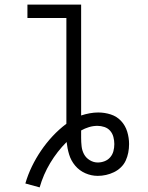

<svg xmlns="http://www.w3.org/2000/svg" viewBox="-20 -755 640 833"><path d="M152 58 90 41Q101 3 118.5 -33Q136 -69 158.5 -102Q181 -135 208.5 -164.5Q236 -194 268 -218V-677H99V-735H332V-254Q350 -260 369 -263.5Q388 -267 406 -267Q434 -267 460.5 -258.5Q487 -250 505.5 -230Q524 -210 532 -183.5Q540 -157 540 -130Q540 -111 536.5 -93Q533 -75 525.5 -58.5Q518 -42 504.5 -29Q491 -16 474.5 -8Q458 0 440 4Q422 8 404 8Q376 8 350 -3.5Q324 -15 306 -36.5Q288 -58 280 -84.5Q272 -111 269 -139Q228 -98 198 -48Q168 2 152 58ZM404 -50Q419 -50 433.5 -55.5Q448 -61 458 -72.5Q468 -84 472 -99Q476 -114 476 -130Q476 -145 472 -160.5Q468 -176 458 -187.5Q448 -199 433 -204Q418 -209 403 -209Q384 -209 366 -203.5Q348 -198 332 -189Q332 -181 332 -173Q332 -165 332 -157Q332 -139 334 -120.5Q336 -102 344.5 -86Q353 -70 369.5 -60Q386 -50 404 -50Z"/></svg>

Font: Iosevka Curly Light Extended
Style: Regular
Weight: 300
Width: 7
Monospace: yes
Designer: Belleve Invis
Foundry: Belleve Invis
Version: Version 11.1.0; ttfautohint (v1.8.3)